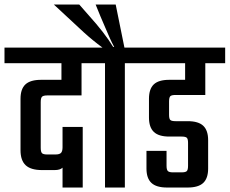

<svg xmlns="http://www.w3.org/2000/svg" viewBox="-43 -839 1027 859"><path d="M321.8 -412.1H168.9Q150.9 -412.1 145 -406.2Q139.2 -400.4 139.2 -381.8V-178.2Q139.2 -159.7 144.8 -153.8Q150.4 -147.9 168 -147.9H205.1Q223.1 -147.9 230 -155Q236.8 -162.1 236.8 -180.2V-271H327.1V0H236.8V-88.9Q226.1 -78.1 201.2 -78.1H145Q95.2 -78.1 72 -99.6Q48.8 -121.1 48.8 -167V-397Q48.8 -440.9 70.8 -461.4Q92.8 -481.9 141.1 -481.9H231.9V-556.2H-22.9V-626H394V-556.2H321.8Z M587.4 -626V-556.2H515.6V0H426.8V-556.2H354.5V-626H415.5Q371.1 -658.7 332.5 -693.8L197.8 -818.8H311.5L353.5 -771Q426.3 -690.4 463.4 -628.9H467.8Q458 -647 449 -667Q439.9 -687 427.5 -716.6Q415 -746.1 406.7 -765.1L384.8 -818.8H474.6L513.7 -626Z M875.5 -414.1H742.2Q724.1 -414.1 718.8 -408.4Q713.4 -402.8 713.4 -384.8V-325.2Q713.4 -307.6 719 -302.2Q724.6 -296.9 742.2 -296.9H796.4Q844.7 -296.9 866.5 -276.1Q888.2 -255.4 888.2 -211.9V-85Q888.2 -41.5 866.5 -20.8Q844.7 0 796.4 0H704.6Q656.2 0 634.3 -20.8Q612.3 -41.5 612.3 -85V-164.1H702.1V-97.2Q702.1 -79.6 708 -73.7Q713.9 -67.9 730.5 -67.9H769.5Q787.1 -67.9 792.7 -73.5Q798.3 -79.1 798.3 -97.2V-200.2Q798.3 -217.3 792.7 -222.7Q787.1 -228 769.5 -228H714.4Q667 -228 645.3 -248.8Q623.5 -269.5 623.5 -313V-397Q623.5 -440.9 645 -461.4Q666.5 -481.9 714.4 -481.9H785.2V-556.2H548.3V-626H964.4V-556.2H875.5Z"/></svg>

Font: Teko
Style: Regular
Weight: 400
Designer: Manushi Parikh, Jonny Pinhorn
Foundry: Indian Type Foundry
Version: Version 2.000;PS 1.0;hotconv 1.0.79;makeotf.lib2.5.61930